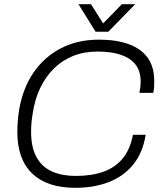

<svg xmlns="http://www.w3.org/2000/svg" viewBox="-20 -888 775 920"><path d="M341 12Q206 12 134.5 -56.5Q63 -125 63 -256Q63 -285 65.5 -312Q68 -339 72 -364Q90 -467 141.5 -541.5Q193 -616 272.5 -657Q352 -698 454 -698Q537 -698 596.5 -676.5Q656 -655 687.5 -611.5Q719 -568 719 -500Q719 -487 718.5 -472.5Q718 -458 714 -443H648Q651 -458 652.5 -471Q654 -484 654 -496Q654 -547 629.5 -578.5Q605 -610 559 -625.5Q513 -641 447 -641Q383 -641 330.5 -620Q278 -599 238.5 -560Q199 -521 173 -467Q147 -413 137 -346Q135 -335 133.5 -324Q132 -313 131 -301.5Q130 -290 129.5 -279Q129 -268 129 -256Q129 -181 155.5 -134Q182 -87 230 -66Q278 -45 342 -45Q420 -45 476.5 -65.5Q533 -86 568.5 -129.5Q604 -173 617 -242H678Q664 -155 617.5 -98.5Q571 -42 500 -15Q429 12 341 12ZM628 -868 499 -736H438L356 -868H416L487 -755H454L564 -868Z"/></svg>

Font: Archivo SemiBold ExtraLight
Style: Italic
Weight: 250
Italic angle: -10°
Version: Version 2.001